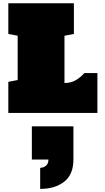

<svg xmlns="http://www.w3.org/2000/svg" viewBox="-20 -708 660 1204"><path d="M32.2 0V-194.8L90.8 -206.1V-483.9L32.2 -495.1V-687.5H443.4V-495.1L384.3 -483.9V-187.5Q427.2 -187.5 458.3 -207Q489.3 -226.6 509.3 -250H590.8V0ZM231.9 476.6V344.7Q254.9 343.3 269.3 330.3Q283.7 317.4 283.7 292.5H179.7V84H440.4V292Q440.4 386.2 382.6 431.4Q324.7 476.6 231.9 476.6Z"/></svg>

Font: Holtwood One SC
Style: Regular
Weight: 400
Designer: Vernon Adams
Foundry: Vernon Adams
Version: Version 1.100; ttfautohint (v1.8.4.7-5d5b)